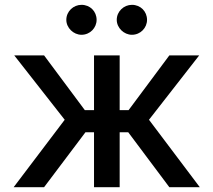

<svg xmlns="http://www.w3.org/2000/svg" viewBox="-20 -775 884 795"><path d="M36.6 0H162.6L333.8 -227.3H369.3V0H475.5V-227.3H511L681.1 0H807.2L596.9 -279.1L804.7 -545.5H681.1L512.4 -318.9H475.5V-545.5H369.3V-318.9H331.3L162.6 -545.5H39.1L247.9 -279.1ZM254.6 -692.8C254.6 -659.8 284.1 -631 317.5 -631C353 -631 380 -659.8 380 -692.8C380 -728 353 -755 317.5 -755C284.1 -755 254.6 -728 254.6 -692.8ZM463.4 -692.8C463.4 -659.8 492.9 -631 526.3 -631C561.8 -631 588.8 -659.8 588.8 -692.8C588.8 -728 561.8 -755 526.3 -755C492.9 -755 463.4 -728 463.4 -692.8Z"/></svg>

Font: Magic Ui Pro Medium
Style: Regular
Weight: 500
Designer: Stefan Endress, Andreas Faust
Version: Version 1.000;FEAKit 1.0